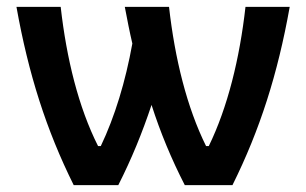

<svg xmlns="http://www.w3.org/2000/svg" viewBox="-20 -540 893 560"><path d="M825 -520H696C679 -369 644 -227 589 -114H581C525 -227 490 -369 473 -520H344C351 -483 358 -447 366 -413C346 -302 315 -200 274 -114H266C209 -227 174 -369 157 -520H28C63 -324 115 -161 195 0H325C364 -77 395 -153 422 -234C448 -153 480 -76 519 0H658C738 -161 790 -324 825 -520Z"/></svg>

Font: Fixel Display SemiBold
Style: Regular
Weight: 600
Designer: AlfaBravo + MacPaw
Foundry: Kyrylo Tkachov, Marchela Mozhyna, Serhii Makarenko, Maria Weinstein, Zakhar Kryvoshyya
Version: Version 1.211